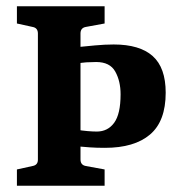

<svg xmlns="http://www.w3.org/2000/svg" viewBox="-20 -593 573 613"><path d="M34 0V-52L84 -63Q101 -66 101 -83V-486Q101 -504 84 -507L34 -518V-573H314V-518L254 -507Q237 -504 237 -486V-84Q237 -66 254 -63L314 -52V0ZM315 -121Q288 -121 267 -122.5Q246 -124 224 -126V-179Q242 -176 259 -174.5Q276 -173 289 -173Q324 -173 344.5 -201Q365 -229 365 -292Q365 -334 348 -364.5Q331 -395 287 -395Q272 -395 255.5 -394Q239 -393 221 -389V-442Q251 -445 283 -448Q315 -451 343 -451Q426 -451 467.5 -414Q509 -377 509 -297Q509 -206 459 -163.5Q409 -121 315 -121Z"/></svg>

Font: Rasa
Style: Bold
Weight: 700
Designer: Anna Giedrys (Yrsa+Rasa design), David Brezina (Yrsa art-direction, Rasa art-direction, design)
Foundry: Rosetta Type Foundry
Version: Version 2.004